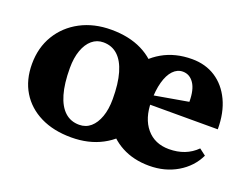

<svg xmlns="http://www.w3.org/2000/svg" viewBox="-86 -687 1146 879"><g transform="rotate(20 487.0 -248.0)"><path d="M319 15.2Q232.6 15.2 169 -16.3Q105.4 -47.8 70.7 -105Q36 -162.2 36 -239.8Q36 -319.8 73 -380.9Q110 -442 175.2 -476.6Q240.4 -511.2 325 -511.2Q411.6 -511.2 475.1 -479.7Q538.6 -448.2 573.3 -391.1Q608 -334 608 -256.2Q608 -177.2 571 -115.6Q534 -54 468.9 -19.4Q403.8 15.2 319 15.2ZM333.8 -51.6Q366 -51.6 389.2 -71.6Q412.4 -91.6 425.5 -128.2Q438.6 -164.8 438.6 -214.4Q438.6 -289.8 423.7 -341Q408.8 -392.2 380.3 -418.3Q351.8 -444.4 310.2 -444.4Q278.8 -444.4 255.2 -424.4Q231.6 -404.4 218.5 -367.8Q205.4 -331.2 205.4 -281.6Q205.4 -206.4 220.3 -155.1Q235.2 -103.8 263.7 -77.7Q292.2 -51.6 333.8 -51.6ZM698.8 15.2Q622.6 15.2 564.4 -16Q506.2 -47.2 473 -102.6Q439.8 -158 439.8 -229.2Q439.8 -312.4 475.3 -375.7Q510.8 -439 573.6 -475.1Q636.4 -511.2 718.2 -511.2Q783.8 -511.2 832.9 -479.4Q882 -447.6 909.9 -388.9Q937.8 -330.2 937.8 -249.2H555.6V-285.2L772.6 -323Q772.6 -382.4 751.9 -412.6Q731.2 -442.8 698 -442.8Q671 -442.8 650.5 -421.2Q630 -399.6 619 -359.5Q608 -319.4 608 -265.2Q608 -183.2 648.2 -135.3Q688.4 -87.4 757.8 -87.4Q840.2 -87.4 892.2 -139.6L923.8 -115.6Q895 -55.4 835.1 -20.1Q775.2 15.2 698.8 15.2Z"/></g></svg>

Font: Platypi Light
Style: Regular
Weight: 300
Designer: David Sargent
Foundry: Bolt Cutter Type
Version: Version 1.200